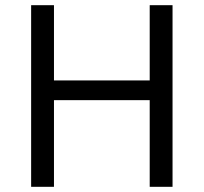

<svg xmlns="http://www.w3.org/2000/svg" viewBox="-20 -720 785 740"><path d="M557 -700H645V0H557V-334H188V0H100V-700H188V-410H557Z"/></svg>

Font: Fivo Sans Modern
Style: Regular
Weight: 400
Designer: Alexander Slobzheninov
Foundry: Alexander Slobzheninov
Version: 1.0